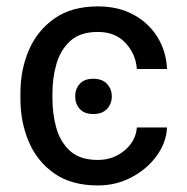

<svg xmlns="http://www.w3.org/2000/svg" viewBox="-20 -558 574 588"><path d="M279.8 9.9Q198.9 9.9 146.3 -26.8Q93.8 -63.6 68.2 -123.8Q42.6 -183.9 42.6 -254.3V-274.1Q42.6 -344.5 68.5 -404.7Q94.5 -464.8 147 -501.6Q199.6 -538.4 279.8 -538.4Q343 -538.4 389.7 -512.6Q436.4 -486.9 462.9 -443.4Q489.3 -399.9 491.5 -346.6H399.1Q396 -392.4 364.5 -426.3Q333.1 -460.2 279.8 -460.2Q225.1 -460.2 195 -432.4Q164.8 -404.5 152.7 -361.7Q140.6 -318.9 140.6 -274.1V-254.3Q140.6 -209.5 152.3 -166.7Q164.1 -123.9 194.2 -96.1Q224.4 -68.2 279.8 -68.2Q326.7 -68.2 361.3 -97.1Q396 -126.1 399.1 -167.6H491.5Q489.3 -121.4 460 -81Q430.8 -40.5 383.3 -15.3Q335.9 9.9 279.8 9.9ZM210.2 -262.8Q210.2 -285.2 224.1 -301Q237.9 -316.8 265.6 -316.8Q293.3 -316.8 307.9 -301Q322.4 -285.2 322.4 -262.8Q322.4 -240.4 307.9 -224.6Q293.3 -208.8 265.6 -208.8Q237.9 -208.8 224.1 -224.6Q210.2 -240.4 210.2 -262.8Z"/></svg>

Font: Inter UI
Style: Regular
Weight: 400
Designer: Rasmus Andersson
Foundry: rsms
Version: Version 2.2